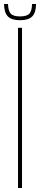

<svg xmlns="http://www.w3.org/2000/svg" viewBox="-30 -939 200 959"><path d="M60 0V-800H80V0ZM70 -838Q28 -838 9.5 -856.8Q-9 -875.5 -10 -919H10Q11 -884.5 23.8 -870.8Q36.5 -857 70 -857Q104 -857 116.8 -870.8Q129.5 -884.5 130 -919H150Q149.5 -875.5 130.8 -856.8Q112 -838 70 -838Z"/></svg>

Font: Big Shoulders Stencil Display Thin
Style: Regular
Weight: 100
Designer: Patric King
Foundry: XO Type Co
Version: Version 1.000